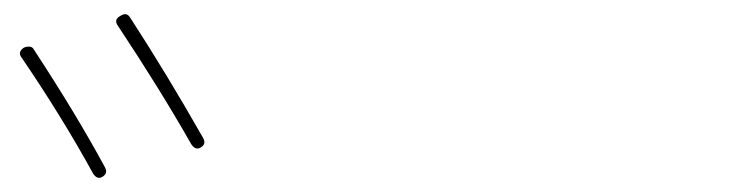

<svg xmlns="http://www.w3.org/2000/svg" viewBox="-20 -871 1040 269"><path d="M123 -623Q116.2 -619.1 110.4 -627.9Q66.4 -708 9.8 -791Q4.9 -797.9 12.7 -803.7Q15.6 -805.7 20.5 -805.7Q25.4 -805.7 27.3 -801.8Q86.9 -710.9 127 -636.7Q131.8 -627.9 123 -623ZM248 -668.9Q204.1 -746.1 144.5 -835.9Q139.6 -843.8 148.4 -848.6Q157.2 -854.5 162.1 -846.7Q212.9 -768.6 264.6 -677.7Q269.5 -668.9 260.7 -664.1Q253.9 -660.2 248 -668.9Z"/></svg>

Font: Rounded-X Mgen+ 2m thin
Style: Regular
Weight: 100
Designer: [Source Han Sans]
Ryoko NISHIZUKA  (kana & ideographs); Paul D. Hunt (Latin, Greek & Cyrillic); Wenlong ZHANG  (bopomofo
Version: Version 1.059.20150602